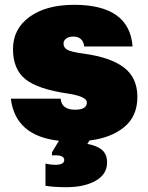

<svg xmlns="http://www.w3.org/2000/svg" viewBox="-20 -574 614 798"><path d="M288 -554Q518 -554 531 -381H330Q325 -422 284 -422Q267 -422 255.5 -414Q244 -406 244 -393Q244 -376 260 -367Q276 -358 328 -351Q439 -336 495 -293.5Q551 -251 551 -171Q551 -91 496.5 -46Q442 -1 352 10L343 24Q385 32 405 50Q425 68 425 102Q425 150 378 177Q331 204 256 204Q201 204 169 198V106Q191 111 209 111Q247 111 247 91Q247 68 196 72V59L225 11Q44 -9 25 -164H232Q236 -118 292 -118Q341 -118 341 -148Q341 -173 263 -185Q138 -203 86 -244.5Q34 -286 34 -370Q34 -454 103 -504Q172 -554 288 -554Z"/></svg>

Font: Nacelle Black
Style: Regular
Weight: 900
Designer: Sora Sagano
Foundry: Sora Sagano
Version: Version 1.000;FEAKit 1.0